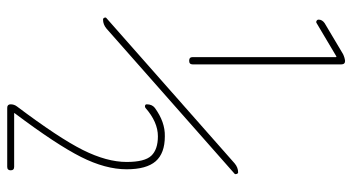

<svg xmlns="http://www.w3.org/2000/svg" viewBox="-245 -525 990 540"><g transform="rotate(90 250.0 -255.0)"><path d="M273.4 210Q273.4 200.2 279.3 192.4Q368.2 74.2 401.9 6.8Q435.5 -60.5 435.5 -116.2Q435.5 -167 418 -185.5Q400.4 -204.1 363.3 -204.1Q323.2 -204.1 283.2 -168.9Q280.3 -167 276.9 -168Q273.4 -168.9 273.4 -172.9Q273.4 -187.5 283.2 -195.3Q323.2 -224.6 363.3 -223.6Q411.1 -223.6 433.6 -197.8Q456.1 -171.9 456.1 -116.2Q456.1 -56.6 421.4 12.2Q386.7 81.1 298.8 198.2Q297.9 198.2 297.9 199.2L298.8 200.2H449.2Q459 200.2 459 210Q459 219.7 449.2 219.7H283.2Q273.4 219.7 273.4 210ZM44.9 -650.4Q42 -648.4 38.6 -650.4Q35.2 -652.3 35.2 -656.2Q35.2 -666 44.9 -672.9L131.8 -724.6Q141.6 -729.5 151.4 -730.5Q161.1 -730.5 161.1 -719.7V-301.8Q161.1 -292 150.9 -292Q140.6 -292 140.6 -301.8V-705.1L139.6 -706.1H138.7ZM35.2 -49.8Q31.2 -49.8 29.8 -53.7Q28.3 -57.6 31.2 -59.6L439.5 -419.9Q451.2 -429.7 464.8 -429.7Q467.8 -429.7 469.2 -425.8Q470.7 -421.9 468.8 -419.9L60.5 -59.6Q48.8 -49.8 35.2 -49.8Z"/></g></svg>

Font: Rounded Mgen+ 1m thin
Style: Regular
Weight: 100
Designer: [Source Han Sans]
Ryoko NISHIZUKA  (kana & ideographs); Paul D. Hunt (Latin, Greek & Cyrillic); Wenlong ZHANG  (bopomofo
Version: Version 1.059.20150602